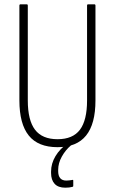

<svg xmlns="http://www.w3.org/2000/svg" viewBox="-20 -675 533 891"><path d="M247 8Q157 8 113.5 -46Q70 -100 70 -209V-649Q70 -655 75 -655H104Q109 -655 109 -649V-209Q109 -117 142.5 -73Q176 -29 247 -29Q318 -29 351 -73Q384 -117 384 -209V-649Q384 -655 389 -655H418Q423 -655 423 -649V-209Q423 -100 379.5 -46Q336 8 247 8ZM283 196Q250 196 233.5 178Q217 160 217 128V121Q217 84 237.5 49.5Q258 15 298 -13L308 -6L309 0Q284 21 267 51.5Q250 82 250 113V119Q250 141 259.5 152Q269 163 288 163Q295 163 302 162Q309 161 316 160Q320 158 320 164V187Q320 189 319.5 190Q319 191 317 192Q310 194 301 195Q292 196 283 196Z"/></svg>

Font: Sofia Sans Condensed ExtraLight
Style: Regular
Weight: 250
Version: Version 4.100